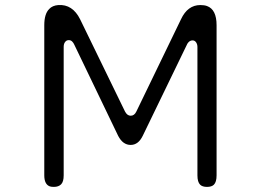

<svg xmlns="http://www.w3.org/2000/svg" viewBox="-20 -732 1040 764"><path d="M156.2 -34.2Q156.2 2 178.7 9.8Q184.6 11.7 194.3 11.7Q212.9 11.7 223.1 1.5Q233.4 -8.8 233.4 -34.2V-545.9Q233.4 -559.6 241.2 -567.4Q246.1 -572.3 253.9 -572.3Q261.7 -572.3 267.1 -566.9Q272.5 -561.5 275.4 -554.7L450.2 -191.4Q468.8 -155.3 500 -155.3Q530.3 -155.3 547.9 -191.4Q724.6 -555.7 725.1 -557.1Q725.6 -558.6 726.6 -559.6Q734.4 -571.3 746.1 -571.3Q754.9 -571.3 760.3 -563.5Q765.6 -555.7 765.6 -544.9V-34.2Q765.6 -7.8 776.4 2.9Q785.2 11.7 803.7 11.7Q822.3 11.7 831.1 2.9Q841.8 -7.8 841.8 -34.2V-631.8Q841.8 -694.3 803.7 -708Q793 -711.9 777.3 -711.9Q726.6 -711.9 700.2 -655.3L522.5 -288.1Q514.6 -271.5 500 -271.5Q486.3 -271.5 477.5 -288.1L298.8 -655.3Q268.6 -715.8 211.9 -711.9Q188.5 -710 175.8 -696.3Q156.2 -676.8 156.2 -631.8Z"/></svg>

Font: FakePearl
Style: ExtraLight
Weight: 300
Version: Version 1.2